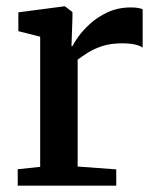

<svg xmlns="http://www.w3.org/2000/svg" viewBox="-20 -587 494 607"><path d="M36 0V-52L107 -59.5V-471L38 -488.5V-548L183 -567H185.5L209 -549V-529L206 -441H209Q213.5 -451 227.5 -470.8Q241.5 -490.5 265 -512Q288.5 -533.5 321 -548.5Q353.5 -563.5 394 -563.5Q408 -563.5 416.8 -561.8Q425.5 -560 431 -558V-436.5Q424 -442 408 -446Q392 -450 366 -450Q329 -450 302.2 -441Q275.5 -432 257 -420Q238.5 -408 225.5 -398.5V-60.5L347.5 -51.5V0Z"/></svg>

Font: Merriweather 20pt SemiBold
Style: Regular
Weight: 600
Version: Version 2.100